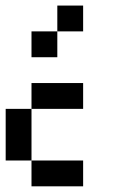

<svg xmlns="http://www.w3.org/2000/svg" viewBox="-20 -656 404 676"><path d="M181.8 -636.4H272.7V-545.5H181.8ZM90.9 -545.5H181.8V-454.5H90.9ZM90.9 -363.6H272.7V-272.7H90.9ZM90.9 -90.9H0V-272.7H90.9ZM90.9 -90.9H272.7V0H90.9Z"/></svg>

Font: Micro 5
Style: Regular
Weight: 400
Designer: Sarah Cadigan-Fried
Version: Version 1.000; ttfautohint (v1.8.4.7-5d5b)